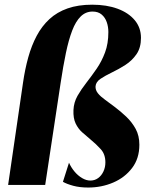

<svg xmlns="http://www.w3.org/2000/svg" viewBox="-20 -808 650 839"><path d="M80.5 -446Q89 -505.5 103.5 -557.5Q118 -609.5 140.5 -651.8Q163 -694 196 -724.5Q229 -755 275.2 -771.2Q321.5 -787.5 383 -787.5Q446 -787.5 494 -769.8Q542 -752 569 -719.5Q596 -687 596 -642.5Q596 -599.5 576.5 -571.2Q557 -543 527.8 -524.2Q498.5 -505.5 469.2 -491.5Q440 -477.5 419.5 -463.8Q399 -450 397.5 -431Q396.5 -414.5 408 -400.2Q419.5 -386 439.2 -372Q459 -358 481 -341Q507 -321.5 531.8 -298Q556.5 -274.5 572.8 -244.8Q589 -215 589 -175.5Q589 -115.5 557.2 -73.8Q525.5 -32 474.5 -10.2Q423.5 11.5 365.5 11.5Q328.5 11.5 300 3.8Q271.5 -4 255 -13.5L281.5 -97Q290.5 -76.5 305.5 -58.5Q320.5 -40.5 338.8 -29.8Q357 -19 375 -19Q394 -19 408.8 -29.8Q423.5 -40.5 432 -58.8Q440.5 -77 440.5 -98.5Q440.5 -134 420.2 -156.2Q400 -178.5 375 -199Q357 -214 339.2 -229.8Q321.5 -245.5 310.5 -268.5Q299.5 -291.5 301 -327Q302.5 -361 319 -389.8Q335.5 -418.5 357.5 -446.5Q380.5 -476 402.5 -508Q424.5 -540 439 -578.8Q453.5 -617.5 453.5 -668Q453.5 -691 446.5 -711.2Q439.5 -731.5 424.2 -744.5Q409 -757.5 384.5 -757.5Q354.5 -757.5 332.8 -736.2Q311 -715 295.5 -674.5Q280 -634 268 -576.5Q256 -519 245 -446L177.5 0H15.5Z"/></svg>

Font: Merriweather 144pt Black
Style: Italic
Weight: 900
Italic angle: -7.8°
Version: Version 2.101